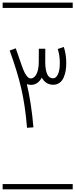

<svg xmlns="http://www.w3.org/2000/svg" viewBox="-20 -990 570 1453"><path d="M53.2 -607.4 99.1 -624.5Q119.6 -568.4 134.3 -523.9Q141.1 -503.4 145 -492.7Q148.9 -481.9 155.8 -464.1Q162.6 -446.3 168.2 -436.5Q173.8 -426.8 181.4 -416.3Q189 -405.8 197 -401.1Q205.1 -396.5 214.4 -396.5Q230 -396.5 245.1 -413.1Q260.3 -429.7 268.1 -465.3Q273.4 -490.7 273.4 -520.5L273.9 -621.1H322.8L322.3 -520.5Q322.3 -488.3 327.1 -462.4Q334.5 -425.8 348.4 -411.6Q362.3 -397.5 381.8 -397.5Q404.3 -397.5 418.5 -427.7Q432.6 -458 432.6 -511.7Q432.6 -573.2 417 -619.1L462.9 -634.8Q481.4 -578.1 481.4 -511.7Q481.4 -482.4 477.1 -456.3Q472.7 -430.2 462.2 -404.5Q451.7 -378.9 431.2 -363.8Q410.6 -348.6 381.8 -348.6Q355 -348.6 332.5 -362.5Q310.1 -376.5 296.4 -402.3Q265.6 -347.7 214.4 -347.7Q197.3 -347.7 183.1 -353.5Q217.8 -208 232.9 -26.4L184.6 -22.9Q170.9 -189.9 141.1 -319.3Q111.3 -448.7 53.2 -607.4ZM0 402.8H530.3V442.9H0ZM0 -970.2H530.3V-930.2H0Z"/></svg>

Font: AzarMehrMSRS1
Style: Regular
Weight: 1
Designer: Amin Abedi
Version: Version 1.00